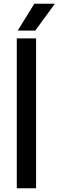

<svg xmlns="http://www.w3.org/2000/svg" viewBox="-20 -1015 316 1035"><path d="M70.5 0V-808H174.5V0ZM75.5 -850 165 -995H276L170 -850Z"/></svg>

Font: Encode Sans Medium
Style: Regular
Weight: 500
Designer: Multiple Designers
Foundry: Impallari Type
Version: Version 2.000